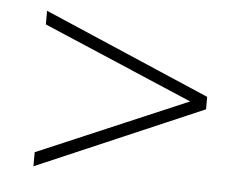

<svg xmlns="http://www.w3.org/2000/svg" viewBox="-38 -579 611 476"><g transform="rotate(5 268.0 -341.5)"><path d="M61 -183 434 -342 61 -501V-535L475 -357V-326L61 -148Z"/></g></svg>

Font: Montagu Slab 144pt ExtraLight
Style: Regular
Weight: 250
Version: Version 1.000